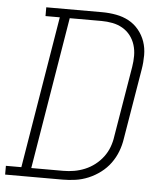

<svg xmlns="http://www.w3.org/2000/svg" viewBox="-68 -782 720 829"><g transform="rotate(5 292.5 -367.5)"><path d="M-15 0V-38H52L161 -697H99V-735H342Q372 -735 402 -729.5Q432 -724 457 -710.5Q482 -697 500.5 -674.5Q519 -652 528.5 -624.5Q538 -597 538 -566Q538 -535 533 -505L482 -199Q478 -171 467.5 -143.5Q457 -116 439.5 -92Q422 -68 397.5 -49.5Q373 -31 345.5 -19.5Q318 -8 290 -4Q262 0 234 0ZM95 -38H234Q257 -38 280.5 -42Q304 -46 327 -55.5Q350 -65 370 -80.5Q390 -96 405 -116Q420 -136 428.5 -159Q437 -182 440 -205L491 -511Q495 -535 495 -559.5Q495 -584 488 -606.5Q481 -629 467 -647Q453 -665 433 -676.5Q413 -688 389.5 -692.5Q366 -697 342 -697H204Z"/></g></svg>

Font: Iosevka Slab XLtExObl
Style: Regular
Weight: 200
Width: 7
Italic angle: -9°
Monospace: yes
Designer: Belleve Invis
Foundry: Belleve Invis
Version: Version 11.1.1; ttfautohint (v1.8.3)